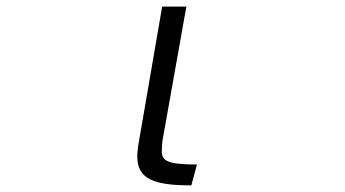

<svg xmlns="http://www.w3.org/2000/svg" viewBox="-20 -518 1040 579"><path d="M574 -22C484 -22 468 -33 468 -62V-68C468 -75 469 -84 470 -94L542 -498H469L397 -80C396 -69 394 -57 394 -48V-46C394 23 446 41 557 41Z"/></svg>

Font: LINE Seed JP_OTF Regular
Style: Regular
Weight: 400
Designer: LY Corporation & Fontrix & Fontworks
Version: Version 1.002